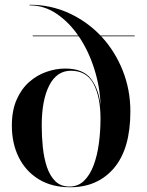

<svg xmlns="http://www.w3.org/2000/svg" viewBox="-20 -780 620 810"><path d="M530 -310Q530 -152.5 461.1 -71.2Q392.2 10 276 10Q198.5 10 143.4 -23.8Q88.4 -57.5 59.2 -116.2Q30 -175 30 -250Q30 -313.8 50.1 -359.4Q70.1 -405.1 103.1 -434.1Q136.1 -463.1 175.9 -476.9Q215.6 -490.8 255 -490.8Q330.8 -490.8 363.8 -447.4Q396.9 -404.1 404.2 -336.2Q402.2 -410.9 378.1 -488.1Q353.9 -565.4 312.1 -627H118V-630H310Q271 -686.5 218.8 -721.9Q166.6 -757.4 105 -757.4V-760Q193 -760 269.8 -725.1Q346.6 -690.1 404 -630H548V-627H406.9Q464.1 -565.8 497.1 -484Q530 -402.2 530 -310ZM156 -250Q156 -203.5 160.8 -157.9Q165.6 -112.2 178.1 -75Q190.6 -37.8 213.6 -15.4Q236.6 7 273 7Q309.4 7 334.4 -17.2Q359.5 -41.5 374.9 -82.5Q390.2 -123.5 397.1 -174.8Q404 -226 404 -280Q404 -370.5 374.6 -426.1Q345.2 -481.6 279 -481.6Q219.8 -481.6 187.9 -419.8Q156 -358 156 -250Z"/></svg>

Font: Bodoni* 72 Medium
Style: Regular
Weight: 500
Version: Version 1.002; ttfautohint (v0.97) -l 8 -r 50 -G 200 -x 14 -